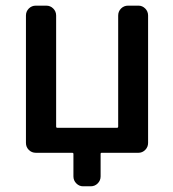

<svg xmlns="http://www.w3.org/2000/svg" viewBox="-20 -565 614 683"><path d="M472.7 -544.9Q486.3 -544.9 496.6 -534.7Q506.8 -524.4 506.8 -509.8V-56.6Q506.8 -42 496.6 -31.7Q486.3 -21.5 472.7 -21.5H341.8Q337.9 -21.5 337.9 -17.6V62.5Q337.9 77.1 327.6 87.4Q317.4 97.7 302.7 97.7H275.4Q261.7 97.7 251.5 87.4Q241.2 77.1 241.2 62.5V-17.6Q241.2 -21.5 236.3 -21.5H107.4Q92.8 -21.5 82.5 -31.7Q72.3 -42 72.3 -56.6V-509.8Q72.3 -524.4 82.5 -534.7Q92.8 -544.9 107.4 -544.9H144.5Q159.2 -544.9 169.4 -534.7Q179.7 -524.4 179.7 -509.8V-115.2Q179.7 -110.4 183.6 -110.4H396.5Q400.4 -110.4 400.4 -115.2V-509.8Q400.4 -524.4 410.6 -534.7Q420.9 -544.9 435.5 -544.9Z"/></svg>

Font: Gen Jyuu GothicL Medium
Style: Regular
Weight: 500
Designer: [Source Han Sans]
Ryoko NISHIZUKA  (kana & ideographs); Paul D. Hunt (Latin, Greek & Cyrillic); Wenlong ZHANG  (bopomofo
Version: Version 1.002.20150607